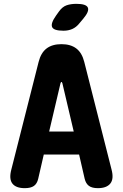

<svg xmlns="http://www.w3.org/2000/svg" viewBox="-20 -970 640 1000"><path d="M236 -285H364L305 -536Q303 -543 300 -543Q297 -543 295 -536ZM421 -39 392 -165H208L179 -39Q173 -13 156.5 -1.5Q140 10 109 10Q63 10 44.5 -14Q26 -38 39 -87L181 -647Q193 -695 222.5 -717.5Q252 -740 300 -740Q348 -740 377.5 -717.5Q407 -695 419 -647L561 -87Q574 -38 554.5 -14Q535 10 490 10Q459 10 443 -2Q427 -14 421 -39ZM311 -810Q260 -810 251.5 -829Q243 -848 272 -889L287 -910Q305 -935 327 -942.5Q349 -950 378 -950Q429 -950 437.5 -930.5Q446 -911 414 -873L393 -848Q377 -828 356.5 -819Q336 -810 311 -810Z"/></svg>

Font: Maple Mono NL ExtraBold
Style: Regular
Weight: 800
Monospace: yes
Designer: subframe7536
Version: Version 7.000